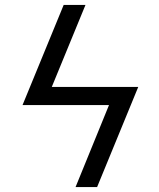

<svg xmlns="http://www.w3.org/2000/svg" viewBox="-20 -755 640 775"><path d="M285 0 420 -331H71L237 -735H325L189 -404H538L372 0Z"/></svg>

Font: Iosevka SS04 Extended
Style: Italic
Weight: 400
Width: 7
Italic angle: -9°
Monospace: yes
Designer: Belleve Invis
Foundry: Belleve Invis
Version: Version 19.0.0; ttfautohint (v1.8.4)